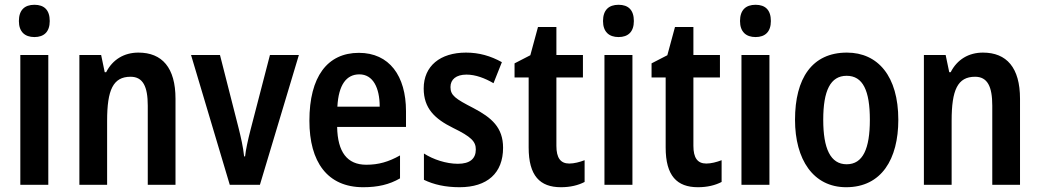

<svg xmlns="http://www.w3.org/2000/svg" viewBox="-20 -773 4349 803"><path d="M124 -753C83 -753 59 -731 59 -685C59 -640 84 -618 124 -618C164 -618 188 -640 188 -685C188 -731 165 -753 124 -753ZM182 -543H65V0H182Z M559 -553C499 -553 451 -524 424 -471H418L403 -543H312V0H428V-268C428 -397 453 -452 526 -452C578 -452 598 -411 598 -331V0H714V-360C714 -490 658 -553 559 -553Z M941 0H1067L1230 -543H1109L1027 -227C1017 -188 1008 -147 1005 -119H1001C997 -158 987 -201 978 -237L900 -543H779Z M1481 -552C1349 -552 1274 -452 1274 -268C1274 -96 1349 10 1499 10C1560 10 1608 -1 1653 -27V-123C1605 -96 1563 -84 1512 -84C1432 -84 1392 -137 1390 -242H1678V-308C1678 -456 1608 -552 1481 -552ZM1483 -462C1540 -462 1568 -406 1568 -327H1391C1396 -419 1429 -462 1483 -462Z M2084 -155C2084 -240 2036 -281 1960 -321C1884 -360 1864 -374 1864 -409C1864 -441 1888 -461 1931 -461C1969 -461 2008 -446 2044 -425L2079 -513C2032 -539 1984 -553 1929 -553C1821 -553 1752 -497 1752 -403C1752 -320 1798 -276 1875 -238C1951 -201 1970 -181 1970 -148C1970 -109 1945 -88 1895 -88C1846 -88 1792 -106 1753 -131V-21C1794 -1 1843 10 1902 10C2018 10 2084 -49 2084 -155Z M2361 -89C2324 -89 2307 -113 2307 -163V-449H2418V-543H2307V-660H2230L2198 -542L2132 -508V-449H2191V-156C2191 -38 2238 10 2326 10C2365 10 2398 2 2425 -12V-103C2404 -95 2381 -89 2361 -89Z M2567 -753C2526 -753 2502 -731 2502 -685C2502 -640 2527 -618 2567 -618C2607 -618 2631 -640 2631 -685C2631 -731 2608 -753 2567 -753ZM2625 -543H2508V0H2625Z M2934 -89C2897 -89 2880 -113 2880 -163V-449H2991V-543H2880V-660H2803L2771 -542L2705 -508V-449H2764V-156C2764 -38 2811 10 2899 10C2938 10 2971 2 2998 -12V-103C2977 -95 2954 -89 2934 -89Z M3140 -753C3099 -753 3075 -731 3075 -685C3075 -640 3100 -618 3140 -618C3180 -618 3204 -640 3204 -685C3204 -731 3181 -753 3140 -753ZM3198 -543H3081V0H3198Z M3737 -272C3737 -454 3652 -553 3522 -553C3376 -553 3305 -445 3305 -272C3305 -106 3381 10 3519 10C3667 10 3737 -108 3737 -272ZM3423 -272C3423 -394 3453 -456 3521 -456C3589 -456 3618 -394 3618 -272C3618 -151 3589 -86 3521 -86C3453 -86 3423 -152 3423 -272Z M4091 -553C4031 -553 3983 -524 3956 -471H3950L3935 -543H3844V0H3960V-268C3960 -397 3985 -452 4058 -452C4110 -452 4130 -411 4130 -331V0H4246V-360C4246 -490 4190 -553 4091 -553Z"/></svg>

Font: Noto Sans Khmer Condensed SemiBold
Style: Regular
Weight: 600
Width: 3
Designer: Danh Hong and the Monotype Design Team
Foundry: Monotype Imaging Inc.
Version: Version 2.004